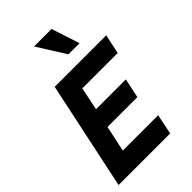

<svg xmlns="http://www.w3.org/2000/svg" viewBox="-271 -1031 1132 1132"><g transform="rotate(-45 295.5 -465.0)"><path d="M18.1 0 161.1 -675.8H590.8L564.9 -554.2H270L240.2 -410.2H488.8L462.9 -288.1H213.9L179.2 -126H474.1L448.2 0ZM354 -753.9 243.2 -930.2H389.2L446.8 -753.9Z"/></g></svg>

Font: Clear Sans
Style: Bold Italic
Weight: 700
Italic angle: -12°
Foundry: Intel Corporation
Version: Version 1.00